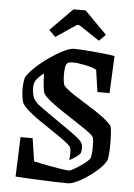

<svg xmlns="http://www.w3.org/2000/svg" viewBox="-56 -834 617 885"><g transform="rotate(5 253.0 -391.5)"><path d="M49 -1 56 -184H112L128 -78Q154 -72 188.5 -65.5Q223 -59 252.5 -54.5Q282 -50 292 -50Q297 -50 311.5 -58Q326 -66 343 -77.5Q360 -89 373.5 -101Q387 -113 388 -121Q391 -136 391.5 -156Q392 -176 391 -193.5Q390 -211 386 -215Q378 -226 353.5 -243Q329 -260 297.5 -280.5Q266 -301 234.5 -322Q203 -343 179.5 -362Q156 -381 148 -395Q144 -403 141.5 -430.5Q139 -458 138 -486Q111 -464 102.5 -450.5Q94 -437 94 -417Q94 -388 103 -368Q113 -349 134 -334Q155 -319 190 -294Q220 -273 252 -251Q284 -229 308.5 -210.5Q333 -192 338 -180Q343 -170 342.5 -157.5Q342 -145 340 -137Q336 -128 319.5 -116.5Q303 -105 289 -98Q291 -115 291 -133Q291 -151 286 -159Q278 -170 253.5 -188Q229 -206 197 -227Q165 -248 133.5 -270Q102 -292 79.5 -312.5Q57 -333 53 -348Q49 -363 47 -383.5Q45 -404 46.5 -425Q48 -446 52 -459Q64 -481 91.5 -507Q119 -533 152.5 -556.5Q186 -580 217 -595.5Q248 -611 267 -611Q275 -611 297 -610Q319 -609 347.5 -606.5Q376 -604 405 -601Q434 -598 455 -594L447 -422H391L376 -524Q354 -535 320 -541.5Q286 -548 266 -548Q243 -548 237 -537Q232 -528 230.5 -505.5Q229 -483 231.5 -462.5Q234 -442 239 -436Q254 -420 283 -401Q312 -382 347 -360.5Q382 -339 414 -316.5Q446 -294 465 -271Q468 -259 469.5 -237Q471 -215 471 -190.5Q471 -166 469.5 -145Q468 -124 465 -114Q456 -95 434 -73.5Q412 -52 384.5 -33Q357 -14 332 -2.5Q307 9 292 9Q273 9 241.5 8Q210 7 174 5.5Q138 4 105 2.5Q72 1 49 -1ZM175 -658 145 -688 248 -792H304L407 -688L377 -658L281 -722H270Z"/></g></svg>

Font: Grenze Gotisch
Style: Regular
Weight: 400
Designer: Renata Polastri
Foundry: Omnibus-Type
Version: Version 1.001